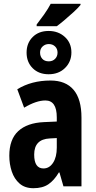

<svg xmlns="http://www.w3.org/2000/svg" viewBox="-20 -981 504 1011"><path d="M404 -955Q392 -940 367 -917Q342 -894 317.5 -873.5Q293 -853 279 -843H173V-852Q199 -886 212 -904.5Q225 -923 232.5 -935.5Q240 -948 247 -961H404ZM236 -818Q287 -818 321.5 -786.5Q356 -755 356 -705Q356 -656 322.5 -623Q289 -590 236 -590Q184 -590 152 -622Q120 -654 120 -704Q120 -754 152 -786Q184 -818 236 -818ZM237 -749Q218 -749 204.5 -736.5Q191 -724 191 -704Q191 -684 203 -671Q215 -658 237 -658Q257 -658 270 -671Q283 -684 283 -704Q283 -724 270 -736.5Q257 -749 237 -749ZM246 -557Q326 -557 367.5 -508Q409 -459 409 -362V0H314L293 -73H290Q265 -31 234.5 -10.5Q204 10 156 10Q111 10 83 -14.5Q55 -39 42 -78Q29 -117 29 -161Q29 -247 76 -290.5Q123 -334 211 -338L279 -341V-363Q279 -452 219 -452Q171 -452 107 -414L71 -511Q146 -557 246 -557ZM242 -252Q160 -248 160 -167Q160 -94 209 -94Q240 -94 259.5 -124Q279 -154 279 -204V-254Z"/></svg>

Font: Noto Sans ExtraCondensed
Style: Bold
Weight: 700
Width: 2
Designer: Monotype Design Team
Foundry: Monotype Imaging Inc.
Version: Version 2.013; ttfautohint (v1.8.4.7-5d5b)